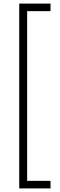

<svg xmlns="http://www.w3.org/2000/svg" viewBox="-20 -888 334 1068"><path d="M87 -868H261V-826H131V118H261V160H87Z"/></svg>

Font: Encode Sans Narrow
Style: ExtraLight
Weight: 200
Designer: Pablo Impallari, Andres Torresi
Foundry: Pablo Impallari, Andres Torresi
Version: Version 1.000; ttfautohint (v1.00) -l 8 -r 50 -G 200 -x 14 -